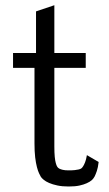

<svg xmlns="http://www.w3.org/2000/svg" viewBox="-20 -694 411 726"><path d="M185.5 -674.3V-493.7H304.2V-437.5H185.5V-140.1Q185.5 -116.2 187 -101.1Q188.5 -85.9 190.9 -77.6Q193.4 -67.9 196.8 -63Q199.2 -59.1 204.6 -56.2Q209.5 -53.7 217.5 -51.8Q225.6 -49.8 239.3 -49.8Q253.4 -49.8 262.7 -50.8Q272 -51.8 277.3 -53.2Q283.2 -54.7 286.6 -56.6Q290.5 -59.1 294.4 -65.4Q297.9 -70.8 301.8 -80.6Q305.7 -90.3 308.6 -107.4L353 -81.5Q350.6 -60.5 346.2 -47.6Q341.8 -34.7 337.9 -26.9Q333 -18.1 327.6 -13.2Q319.8 -6.3 307.6 -1Q296.9 3.9 280.5 7.6Q264.2 11.2 239.7 11.2Q215.3 11.2 197 7.3Q178.7 3.4 165.8 -2.2Q152.8 -7.8 145.3 -14.2Q137.7 -20.5 134.8 -24.9Q131.8 -29.8 127.7 -38.6Q123.5 -47.4 119.6 -62.3Q115.7 -77.1 113 -99.1Q110.4 -121.1 110.4 -152.3V-437.5H29.3V-493.7H116.2V-650.9Z"/></svg>

Font: Metrophobic
Style: Regular
Weight: 400
Designer: vernon adams
Foundry: vernon adams
Version: Version 1.000